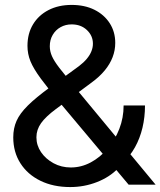

<svg xmlns="http://www.w3.org/2000/svg" viewBox="-20 -755 656 785"><path d="M267.1 9.8Q197.8 9.8 145.3 -15.9Q92.8 -41.5 63.5 -87.4Q34.2 -133.3 34.2 -193.4Q34.2 -230.5 47.6 -260.7Q61 -291 93.8 -323.5Q126.5 -356 184.1 -397.9L303.2 -484.9Q322.3 -499.5 334.7 -514.4Q347.2 -529.3 353.5 -544.9Q359.9 -560.5 359.9 -576.2Q359.9 -608.9 335.4 -632.1Q311 -655.3 272.9 -655.3Q248 -655.3 227.8 -644Q207.5 -632.8 195.6 -612.5Q183.6 -592.3 183.6 -565.9Q183.6 -545.4 192.4 -525.4Q201.2 -505.4 222.4 -477.8Q243.7 -450.2 280.3 -405.3L616.2 0H505.9L229 -330.1Q176.3 -393.6 146.5 -434.1Q116.7 -474.6 104.5 -504.6Q92.3 -534.7 92.3 -567.4Q92.3 -617.7 115 -655.3Q137.7 -692.9 178.5 -713.9Q219.2 -734.9 272.9 -734.9Q326.2 -734.9 366 -715.1Q405.8 -695.3 428.5 -660.2Q451.2 -625 451.2 -579.6Q451.2 -549.3 440.4 -521.2Q429.7 -493.2 408.4 -467.3Q387.2 -441.4 354.5 -417.5L208.5 -309.1Q167 -278.3 147.9 -251.5Q128.9 -224.6 128.9 -193.8Q128.9 -160.6 147.9 -132.8Q167 -105 199 -87.6Q231 -70.3 269.5 -70.3Q312 -70.3 350.6 -90.8Q389.2 -111.3 419.7 -147Q450.2 -182.6 467.8 -228Q485.4 -273.4 485.4 -323.7H572.8Q572.8 -275.9 562.5 -232.7Q552.2 -189.5 532 -153.1Q511.7 -116.7 481 -87.9L461.9 -65.9Q428.2 -30.8 376.2 -10.5Q324.2 9.8 267.1 9.8Z"/></svg>

Font: Inter Cardless Display
Style: Regular
Weight: 400
Designer: Rasmus Andersson
Foundry: rsms
Version: Version 4.001;git-9221beed3